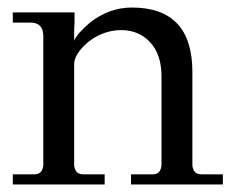

<svg xmlns="http://www.w3.org/2000/svg" viewBox="-20 -490 635 510"><path d="M572 -27V0H328V-27H387Q406 -27 409 -50V-287Q409 -345 379 -377.5Q349 -410 302 -410Q255 -410 215 -379Q177 -347 177 -319V-50Q180 -27 200 -27H258V0H14V-27H72Q92 -27 95 -50V-396Q94 -430 61 -430H14V-457H178V-430Q177 -418 177 -402V-382Q185 -401 219 -430Q270 -470 330 -470Q491 -470 491 -299V-50Q494 -27 514 -27Z"/></svg>

Font: GFS Didot
Style: Regular
Weight: 400
Designer: Takis Katsoulidis and George D. Matthiopoulos
Foundry: Takis Katsoulidis and George D. Matthiopoulos
Version: Version 1.0